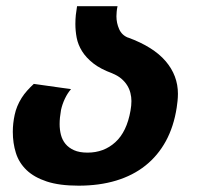

<svg xmlns="http://www.w3.org/2000/svg" viewBox="-20 -587 642 607"><path d="M228.5 0Q168 0 127.9 -13.2Q87.9 -26.4 64 -49.3Q40 -72.3 30.3 -103.3Q20.5 -134.3 20.5 -170.4Q20.5 -196.8 26.4 -224.1Q32.2 -251.5 48.3 -277.3Q55.7 -289.1 65.7 -300.3Q75.7 -311.5 86.9 -321.8L204.6 -305.2Q193.4 -292.5 185.1 -274.9Q176.8 -257.3 172.9 -239.3Q168.5 -214.8 168.5 -194.8Q168.5 -177.2 172.6 -160.9Q176.8 -144.5 187 -132.1Q197.3 -119.6 214.1 -112.1Q231 -104.5 256.8 -104.5Q308.6 -104.5 344.7 -137.5Q380.9 -170.4 392.6 -237.3Q395.5 -253.4 395.5 -267.6Q395.5 -280.3 392.3 -293Q389.2 -305.7 382.1 -317.1Q375 -328.6 363.5 -338.4Q352.1 -348.1 335 -355H335.4Q297.9 -368.7 274.9 -386.7Q252 -404.8 239.3 -425.3Q226.6 -445.8 222.4 -467.8Q218.3 -489.7 218.3 -511.2Q218.3 -525.9 219.7 -539.6Q221.2 -553.2 223.6 -567.4H351.6Q349.6 -558.6 348.9 -550.5Q348.1 -542.5 348.1 -535.6Q348.1 -514.2 356.7 -494.9Q365.2 -475.6 385.3 -467.8L384.8 -468.3Q464.8 -439 503.7 -393.6Q542.5 -348.1 542.5 -290.5Q542.5 -279.3 541.3 -267.8Q540 -256.3 538.6 -246.6Q529.3 -186.5 504.2 -140.6Q479 -94.7 439.7 -63.5Q400.4 -32.2 347.2 -16.1Q293.9 0 228.5 0Z"/></svg>

Font: Hack
Style: Bold Italic
Weight: 700
Italic angle: -11°
Monospace: yes
Designer: Christopher Simpkins
Foundry: Christopher Simpkins
Version: Version 2.017; ttfautohint (v1.4.1) -l 4 -r 80 -G 350 -x 0 -